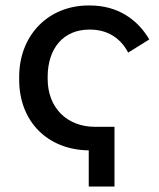

<svg xmlns="http://www.w3.org/2000/svg" viewBox="-20 -547 580 701"><path d="M304 134H398V-84H327C224 -84 154 -154 154 -259V-266C154 -372 213 -439 306 -439H308C373 -439 420 -408 448 -355L525 -403C482 -477 408 -527 309 -527H303C158 -527 50 -420 50 -266V-256C50 -104 153 0 304 2Z"/></svg>

Font: Fixel Display Medium
Style: Regular
Weight: 500
Designer: AlfaBravo + MacPaw
Foundry: Kyrylo Tkachov, Marchela Mozhyna, Serhii Makarenko, Maria Weinstein, Zakhar Kryvoshyya
Version: Version 1.211